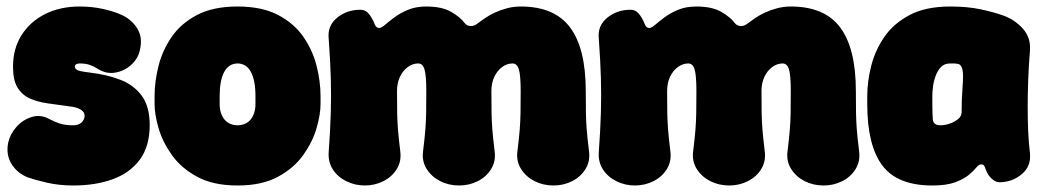

<svg xmlns="http://www.w3.org/2000/svg" viewBox="-20 -545 3200 590"><path d="M205 25Q162 25 125 16.5Q88 8 65 0Q33 -13 15.5 -41Q-2 -69 5 -106Q11 -133 30.5 -155Q50 -177 77.5 -185.5Q105 -194 132 -179Q147 -171 163.5 -165.5Q180 -160 205 -160Q221 -160 230.5 -168.5Q240 -177 240 -190Q240 -201 227.5 -208.5Q215 -216 194 -218Q158 -223 126 -227.5Q94 -232 70.5 -243Q47 -254 33.5 -276.5Q20 -299 20 -340Q20 -396 46.5 -437.5Q73 -479 119 -502Q165 -525 225 -525Q263 -525 296.5 -517.5Q330 -510 352 -500Q384 -486 401.5 -458Q419 -430 410 -392Q405 -366 384 -346.5Q363 -327 335 -322Q307 -317 281 -333Q269 -341 256 -345.5Q243 -350 225 -350Q218 -350 214 -347.5Q210 -345 210 -340Q210 -335 216 -330.5Q222 -326 256 -322Q308 -316 349.5 -300Q391 -284 415.5 -251Q440 -218 440 -160Q440 -96 410 -55Q380 -14 327 5.5Q274 25 205 25Z M965 -225Q965 -194 953 -152Q941 -110 912.5 -69.5Q884 -29 834.5 -2Q785 25 710 25Q635 25 585.5 -2Q536 -29 507.5 -69.5Q479 -110 467 -152Q455 -194 455 -225V-250Q455 -294 467 -342Q479 -390 507.5 -431.5Q536 -473 585.5 -499Q635 -525 710 -525Q785 -525 834.5 -499Q884 -473 912.5 -431.5Q941 -390 953 -342Q965 -294 965 -250ZM765 -250Q765 -274 761.5 -292.5Q758 -311 751 -324Q744 -337 733.5 -343.5Q723 -350 710 -350Q697 -350 686.5 -343.5Q676 -337 669 -324Q662 -311 658.5 -292.5Q655 -274 655 -250V-225Q655 -210 659 -198Q663 -186 670 -177.5Q677 -169 687.5 -164.5Q698 -160 710 -160Q722 -160 732.5 -164.5Q743 -169 750 -177.5Q757 -186 761 -198Q765 -210 765 -225Z M1101 25Q1071 25 1044.5 12Q1018 -1 1003 -24Q988 -47 990 -77Q995 -146 996.5 -199Q998 -252 996.5 -305.5Q995 -359 990 -427Q986 -466 1016 -490.5Q1046 -515 1087 -515Q1101 -515 1109.5 -506.5Q1118 -498 1122 -490Q1127 -482 1131.5 -470.5Q1136 -459 1145 -459Q1152 -459 1163.5 -469Q1175 -479 1192.5 -492Q1210 -505 1234 -515Q1258 -525 1290 -525Q1338 -525 1366.5 -508.5Q1395 -492 1408 -474Q1414 -466 1425.5 -465Q1437 -464 1449 -474Q1457 -480 1470 -489Q1483 -498 1500 -506Q1517 -514 1537.5 -519.5Q1558 -525 1580 -525Q1684 -525 1732 -460.5Q1780 -396 1780 -265Q1780 -223 1780.5 -197Q1781 -171 1783 -146Q1785 -121 1790 -80Q1794 -50 1779.5 -26Q1765 -2 1738.5 11.5Q1712 25 1681 25Q1649 25 1622.5 11.5Q1596 -2 1581 -26Q1566 -50 1570 -80Q1575 -121 1577 -146Q1579 -171 1579.5 -197Q1580 -223 1580 -265Q1580 -313 1574.5 -331.5Q1569 -350 1555 -350Q1538 -350 1523 -339Q1508 -328 1499 -309Q1490 -290 1490 -265Q1490 -223 1490.5 -197Q1491 -171 1493 -146Q1495 -121 1500 -80Q1504 -50 1489.5 -26Q1475 -2 1448.5 11.5Q1422 25 1391 25Q1359 25 1332.5 11.5Q1306 -2 1291 -26Q1276 -50 1280 -80Q1285 -121 1287 -146Q1289 -171 1289.5 -197Q1290 -223 1290 -265Q1290 -313 1284.5 -331.5Q1279 -350 1265 -350Q1248 -350 1233 -339Q1218 -328 1209 -309Q1200 -290 1200 -265Q1200 -223 1200.5 -197Q1201 -171 1203 -146Q1205 -121 1210 -80Q1214 -50 1199.5 -26Q1185 -2 1158.5 11.5Q1132 25 1101 25Z M1931 25Q1901 25 1874.5 12Q1848 -1 1833 -24Q1818 -47 1820 -77Q1825 -146 1826.5 -199Q1828 -252 1826.5 -305.5Q1825 -359 1820 -427Q1816 -466 1846 -490.5Q1876 -515 1917 -515Q1931 -515 1939.5 -506.5Q1948 -498 1952 -490Q1957 -482 1961.5 -470.5Q1966 -459 1975 -459Q1982 -459 1993.5 -469Q2005 -479 2022.5 -492Q2040 -505 2064 -515Q2088 -525 2120 -525Q2168 -525 2196.5 -508.5Q2225 -492 2238 -474Q2244 -466 2255.5 -465Q2267 -464 2279 -474Q2287 -480 2300 -489Q2313 -498 2330 -506Q2347 -514 2367.5 -519.5Q2388 -525 2410 -525Q2514 -525 2562 -460.5Q2610 -396 2610 -265Q2610 -223 2610.5 -197Q2611 -171 2613 -146Q2615 -121 2620 -80Q2624 -50 2609.5 -26Q2595 -2 2568.5 11.5Q2542 25 2511 25Q2479 25 2452.5 11.5Q2426 -2 2411 -26Q2396 -50 2400 -80Q2405 -121 2407 -146Q2409 -171 2409.5 -197Q2410 -223 2410 -265Q2410 -313 2404.5 -331.5Q2399 -350 2385 -350Q2368 -350 2353 -339Q2338 -328 2329 -309Q2320 -290 2320 -265Q2320 -223 2320.5 -197Q2321 -171 2323 -146Q2325 -121 2330 -80Q2334 -50 2319.5 -26Q2305 -2 2278.5 11.5Q2252 25 2221 25Q2189 25 2162.5 11.5Q2136 -2 2121 -26Q2106 -50 2110 -80Q2115 -121 2117 -146Q2119 -171 2119.5 -197Q2120 -223 2120 -265Q2120 -313 2114.5 -331.5Q2109 -350 2095 -350Q2078 -350 2063 -339Q2048 -328 2039 -309Q2030 -290 2030 -265Q2030 -223 2030.5 -197Q2031 -171 2033 -146Q2035 -121 2040 -80Q2044 -50 2029.5 -26Q2015 -2 1988.5 11.5Q1962 25 1931 25Z M2845 25Q2737 25 2691 -37Q2645 -99 2645 -225V-250Q2645 -294 2657 -342Q2669 -390 2697.5 -431.5Q2726 -473 2775.5 -499Q2825 -525 2900 -525Q2953 -525 2993 -516.5Q3033 -508 3064 -497Q3099 -484 3123.5 -456.5Q3148 -429 3145 -390Q3141 -341 3139.5 -298Q3138 -255 3138 -216.5Q3138 -178 3139.5 -142.5Q3141 -107 3145 -74Q3149 -34 3119.5 -9.5Q3090 15 3051 15Q3042 15 3033 8.5Q3024 2 3017 -8Q3009 -22 3006.5 -31Q3004 -40 2995 -40Q2988 -40 2980 -30Q2972 -20 2957 -7.5Q2942 5 2915.5 15Q2889 25 2845 25ZM2870 -160Q2883 -160 2898 -165Q2913 -170 2924 -179Q2935 -188 2935 -200Q2935 -222 2935.5 -235.5Q2936 -249 2937 -262.5Q2938 -276 2939 -298Q2942 -349 2921 -349Q2916 -350 2910.5 -350Q2905 -350 2900 -350Q2882 -350 2871.5 -339Q2861 -328 2855 -311.5Q2849 -295 2847 -278.5Q2845 -262 2845 -250V-225Q2845 -196 2846.5 -178Q2848 -160 2870 -160Z"/></svg>

Font: Winky Sans Black
Style: Regular
Weight: 900
Designer: Simon Atzbach
Foundry: typofactur
Version: Version 1.205